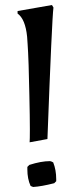

<svg xmlns="http://www.w3.org/2000/svg" viewBox="-20 -734 308 765"><path d="M98 -167Q99 -175 99 -220Q99 -265 97 -355Q95 -445 94 -475Q93 -505 92 -524.5Q91 -544 90 -558.5Q89 -573 88 -588Q81 -658 50 -680V-690L187 -714L193 -704Q187 -659 169 -180ZM204 -20Q204 -16 204 -12L196 -4Q145 9 112 11L102 7Q89 -21 89 -59Q89 -64 89 -69L97 -77Q144 -92 179 -92Q183 -92 192 -87Q204 -57 204 -20Z"/></svg>

Font: Asul
Style: Regular
Weight: 400
Designer: Mariela Monsalve
Foundry: Mariela Monsalve
Version: Version 1.002